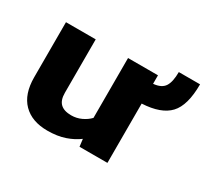

<svg xmlns="http://www.w3.org/2000/svg" viewBox="-114 -713 973 900"><g transform="rotate(30 372.5 -263.0)"><path d="M224 10Q140 10 93 -37.5Q46 -85 46 -176V-474H207V-185Q207 -145 226.5 -126.5Q246 -108 285 -108Q314 -108 339.5 -120Q365 -132 382 -150V-474H544V-428Q588 -432 604.5 -457.5Q621 -483 621 -536H736Q736 -422 691 -374Q646 -326 544 -321V0H393L388 -40Q359 -18 318.5 -4Q278 10 224 10Z"/></g></svg>

Font: Kanit SemiBold
Style: Regular
Weight: 600
Designer: Katatrad Team
Foundry: CadsonDemak
Version: Version 2.000; ttfautohint (v1.8.3)